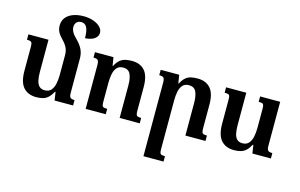

<svg xmlns="http://www.w3.org/2000/svg" viewBox="-118 -1077 2585 1653"><g transform="rotate(15 1174.5 -250.5)"><path d="M507 -100Q507 -78 511.5 -67Q516 -56 526.5 -52Q537 -48 555 -48V0H390L379 -74H374Q355 -39 334 -20Q313 -1 287.5 6Q262 13 228 13Q154 13 113.5 -33.5Q73 -80 73 -181V-390Q73 -413 70 -424.5Q67 -436 57 -440Q47 -444 25 -444V-492H204V-203Q204 -159 211.5 -127.5Q219 -96 236.5 -79.5Q254 -63 284 -63Q320 -63 340 -85Q360 -107 368 -144Q376 -181 376 -223V-399Q376 -440 361 -469Q346 -498 319 -525Q292 -552 278.5 -577.5Q265 -603 265 -636Q265 -677 287.5 -706Q310 -735 351 -750.5Q392 -766 446 -766Q494 -766 533 -752Q572 -738 594.5 -715Q617 -692 617 -664Q617 -641 602 -623.5Q587 -606 561.5 -596.5Q536 -587 504 -586Q504 -649 488.5 -680.5Q473 -712 438 -712Q411 -712 396.5 -695.5Q382 -679 382 -653Q382 -633 393 -611.5Q404 -590 427 -568Q470 -526 488.5 -489Q507 -452 507 -405Z M1149 -48V0H970V-289Q970 -354 952.5 -390.5Q935 -427 889 -427Q852 -427 832.5 -405Q813 -383 805.5 -347Q798 -311 798 -269V-100Q798 -78 801 -66.5Q804 -55 814.5 -51.5Q825 -48 846 -48V0H667V-392Q667 -414 662.5 -425Q658 -436 647.5 -440Q637 -444 618 -444V-492H783L795 -418H799Q819 -455 840.5 -472.5Q862 -490 888 -496Q914 -502 946 -502Q1021 -502 1061 -456Q1101 -410 1101 -311V-102Q1101 -79 1104 -67.5Q1107 -56 1117.5 -52Q1128 -48 1149 -48Z M1735 -48V0H1556V-289Q1556 -354 1538.5 -390.5Q1521 -427 1475 -427Q1438 -427 1418.5 -405Q1399 -383 1391.5 -347Q1384 -311 1384 -269V165Q1384 187 1387 198.5Q1390 210 1400.5 213.5Q1411 217 1432 217V265H1253V-392Q1253 -414 1248.5 -425Q1244 -436 1233.5 -440Q1223 -444 1204 -444V-492H1369L1381 -418H1385Q1405 -456 1426.5 -473.5Q1448 -491 1474 -496.5Q1500 -502 1532 -502Q1606 -502 1646.5 -456Q1687 -410 1687 -311V-102Q1687 -79 1690 -67.5Q1693 -56 1703.5 -52Q1714 -48 1735 -48Z M1991 13Q1917 13 1876 -33.5Q1835 -80 1835 -181V-390Q1835 -413 1832.5 -424.5Q1830 -436 1820 -440Q1810 -444 1787 -444V-492H1967V-203Q1967 -159 1974 -127.5Q1981 -96 1998.5 -79.5Q2016 -63 2047 -63Q2082 -63 2102 -85Q2122 -107 2130 -144Q2138 -181 2138 -223V-392Q2138 -414 2135 -425.5Q2132 -437 2122 -440.5Q2112 -444 2090 -444V-492H2269V-100Q2269 -78 2273.5 -67Q2278 -56 2288.5 -52Q2299 -48 2318 -48V0H2153L2142 -74H2137Q2118 -39 2097 -20Q2076 -1 2050 6Q2024 13 1991 13Z"/></g></svg>

Font: Noto Serif Armenian SemiBold
Style: Regular
Weight: 600
Version: Version 2.007